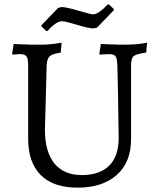

<svg xmlns="http://www.w3.org/2000/svg" viewBox="-20 -840 721 872"><path d="M42 -640.1Q105 -637.2 121.1 -637.2H174.3Q207.5 -637.2 259.8 -646L255.9 -601.1Q216.8 -595.2 205.1 -584Q193.8 -572.8 191.9 -543.9L184.1 -250Q184.1 -150.4 227.1 -97.7Q270 -44.9 351.6 -44.9Q433.1 -44.9 476.1 -87.9Q519 -130.9 519 -213.9L516.1 -402.8Q514.2 -466.8 513.2 -540Q511.7 -575.2 504.9 -584.5Q498 -593.8 476.1 -594.2L450.2 -592.8Q442.4 -591.8 433.1 -591.8L431.2 -596.2L438 -640.1Q501 -637.2 517.1 -637.2H550.8Q604 -637.2 647.9 -646L644 -601.1Q599.1 -595.2 586.9 -585Q575.2 -574.7 575.2 -543.9V-208Q575.2 -102.1 509.8 -44.9Q444.3 12.2 333 12.2Q221.2 12.2 164.6 -45.4Q107.9 -103 107.9 -209V-540Q107.9 -572.3 101.1 -583Q94.2 -593.8 70.8 -594.2L48.8 -592.8Q43 -591.8 37.1 -591.8L35.2 -596.2ZM402.8 -774.9Q427.2 -774.9 469.2 -819.8H475.1L497.1 -798.8V-793.9L420.9 -714.8L404.8 -710.9Q383.3 -710.9 330.6 -727.1Q277.3 -743.2 263.7 -743.7Q235.8 -744.6 195.8 -699.2H189.9L168 -720.2V-725.1L244.1 -804.2L259.8 -808.1Q279.8 -808.1 335.9 -791.5Q392.1 -774.9 402.8 -774.9Z"/></svg>

Font: Alegreya-Regular
Style: Regular
Weight: 400
Designer: Juan Pablo del Peral
Foundry: Juan Pablo del Peral
Version: Version 1.003